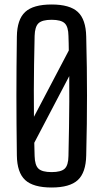

<svg xmlns="http://www.w3.org/2000/svg" viewBox="-20 -827 460 854"><path d="M209.5 7Q128 7 92 -26.2Q56 -59.5 55 -135.5Q54 -211.5 53.5 -276.2Q53 -341 53 -402.2Q53 -463.5 53.5 -527.2Q54 -591 55 -664Q56 -740.5 92 -773.8Q128 -807 209.5 -807Q290.5 -807 326.2 -773.8Q362 -740.5 363.5 -664Q365.5 -591 366.2 -527.2Q367 -463.5 367 -402.2Q367 -341 366.2 -276.2Q365.5 -211.5 363.5 -135.5Q362 -59.5 326.2 -26.2Q290.5 7 209.5 7ZM209.5 -61.5Q251.5 -61.5 267.8 -76.8Q284 -92 284.5 -133Q286 -204 287 -262Q288 -320 288.2 -374.2Q288.5 -428.5 288 -488.5L132.5 -192Q133 -177 133.2 -162.5Q133.5 -148 134 -133Q135 -92 151.2 -76.8Q167.5 -61.5 209.5 -61.5ZM131 -307.5 286 -602.5Q286 -618.5 285.5 -634.5Q285 -650.5 284.5 -667Q284 -708 267.8 -723.5Q251.5 -739 209.5 -739Q167.5 -739 151.2 -723.5Q135 -708 134 -667Q132.5 -596.5 131.5 -538Q130.5 -479.5 130.5 -424.2Q130.5 -369 131 -307.5Z"/></svg>

Font: Big Shoulders Text Thin
Style: Regular
Weight: 400
Version: Version 2.002